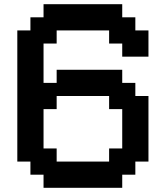

<svg xmlns="http://www.w3.org/2000/svg" viewBox="-20 -1020 790 915"><path d="M500 -250V-312.5H562.5V-500H500V-562.5H250V-500H187.5V-312.5H250V-250ZM187.5 -125V-187.5H125V-250H62.5V-875H125V-937.5H187.5V-1000H562.5V-937.5H625V-875H687.5V-750H562.5V-812.5H500V-875H250V-812.5H187.5V-625H250V-687.5H562.5V-625H625V-562.5H687.5V-250H625V-187.5H562.5V-125Z"/></svg>

Font: Better VCR
Style: Regular
Weight: 400
Designer: artdzyk
Foundry: https://fontstruct.com
Version: Version 1.0